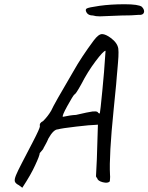

<svg xmlns="http://www.w3.org/2000/svg" viewBox="-20 -839 699 904"><path d="M552 -766 450 -762Q430 -762 418 -766Q396 -766 388 -779.5Q380 -793 387.5 -798.5Q395 -804 448 -811.5Q501 -819 566.5 -819Q632 -819 648 -807Q662 -792 657.5 -779.5Q653 -767 632 -769Q602 -766 552 -766ZM448 -305H450Q452 -311 462 -414Q470 -491 477 -600Q467 -600 429.5 -550Q392 -500 363 -443Q336 -394 330 -394Q323 -387 297 -340Q271 -293 276 -289Q313 -297 338 -298Q398 -312 415 -314Q432 -316 439 -312Q444 -305 448 -305ZM515 -322Q493 -106 498 -15Q499 -8 498 3Q497 14 497 15Q488 25 464 19Q440 13 437 -1Q432 -5 432 -9.5Q432 -14 436 -90L441 -252L428 -251Q408 -251 339 -243Q270 -235 253 -230Q232 -230 208 -187Q202 -172 192.5 -155.5Q183 -139 183 -137L167 -118Q167 -107 146 -62Q127 -19 85 45L69 33Q53 25 50 15.5Q47 6 55.5 -14.5Q64 -35 82.5 -70.5Q101 -106 134.5 -170.5Q168 -235 168 -245Q164 -260 183 -269Q206 -292 221 -318Q233 -346 326 -504Q363 -570 421 -648Q444 -679 461 -678.5Q478 -678 502 -660Q533 -637 537 -610Q538 -604 538 -593Q538 -582 537.5 -571Q537 -560 535.5 -543Q534 -526 533 -513.5Q532 -501 530 -480Q528 -459 527 -443Q526 -427 515 -322Z"/></svg>

Font: Caveat
Style: Regular
Weight: 400
Designer: Pablo Impallari
Foundry: Creative Lab NY
Version: Version 1.096; ttfautohint (v1.3)